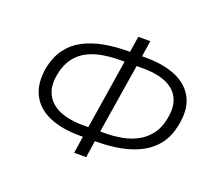

<svg xmlns="http://www.w3.org/2000/svg" viewBox="-124 -909 1264 1109"><g transform="rotate(20 507.5 -355.0)"><path d="M429 23 447 -98 464 -81H424Q313 -81 235.5 -115Q158 -149 124.5 -217Q91 -285 109 -385Q124 -456 160.5 -504.5Q197 -553 251 -581Q305 -609 373.5 -622Q442 -635 523 -635H553L530 -618L548 -733H622L604 -618L586 -635H626Q741 -635 818 -601.5Q895 -568 928.5 -500.5Q962 -433 941 -332Q927 -261 890.5 -213Q854 -165 798.5 -136Q743 -107 674.5 -94Q606 -81 528 -81H497L521 -98L503 23ZM452 -124 526 -592 543 -571H497Q440 -571 388.5 -562Q337 -553 295.5 -531.5Q254 -510 224.5 -471Q195 -432 183 -371Q171 -312 184 -269Q197 -226 230.5 -198Q264 -170 312.5 -157Q361 -144 420 -144H475ZM525 -124 508 -144H555Q610 -144 661 -153.5Q712 -163 754.5 -186Q797 -209 827 -248.5Q857 -288 868 -347Q880 -408 867.5 -450.5Q855 -493 822.5 -520Q790 -547 741 -559.5Q692 -572 630 -571H576L600 -592Z"/></g></svg>

Font: Nunito Sans 7pt SemiExpanded Light
Style: Italic
Weight: 300
Width: 6
Italic angle: -9°
Designer: Vernon Adams
Foundry: Vernon Adams
Version: Version 3.101;gftools[0.9.27]